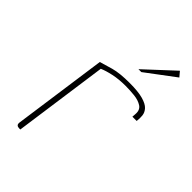

<svg xmlns="http://www.w3.org/2000/svg" viewBox="-177 -632 700 700"><g transform="rotate(45 173.5 -281.5)"><path d="M64 0H58Q51 0 47 -3.5Q43 -7 44 -16L95 -379Q114 -385 144.5 -393.5Q175 -402 226 -402Q270 -402 295 -395Q320 -388 330.5 -376.5Q341 -365 342.5 -351Q344 -337 342 -322H320L321 -336Q323 -359 307.5 -369Q292 -379 269 -381.5Q246 -384 223 -384Q189 -384 161 -378Q133 -372 115 -364ZM213 -460 324 -563 340 -544 228 -460Z"/></g></svg>

Font: Genos Thin
Style: Italic
Weight: 100
Italic angle: -8°
Designer: Robert E. Leuschke
Foundry: Robert E. Leuschke
Version: Version 1.010